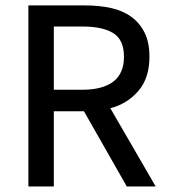

<svg xmlns="http://www.w3.org/2000/svg" viewBox="-20 -686 621 707"><path d="M178.2 -355.5H282.7Q357.9 -355.5 397.2 -385.5Q436.5 -415.5 436.5 -477.1Q436.5 -539.1 397.5 -563.7Q358.4 -588.4 282.7 -588.4H178.2ZM446.8 0.5 289.1 -276.4H178.2V0.5H84.5V-666H294.9Q345.2 -666 388.7 -656.5Q432.1 -647 463.6 -624Q495.1 -601.1 512.7 -565.2Q530.3 -529.3 530.3 -477.1Q530.3 -397.9 489 -350.6Q447.8 -303.2 386.2 -287.6L553.2 0.5Z"/></svg>

Font: Pyidaungsu Numbers
Style: Regular
Weight: 400
Designer: Sun Tun
Foundry: MCF
Version: Version 1.083; ttfautohint (v1.8.2)